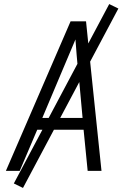

<svg xmlns="http://www.w3.org/2000/svg" viewBox="-20 -840 640 944"><path d="M9 0 327 -735H403L428 -490L479 0H411L391 -202H163L77 0ZM188 -260H386L365 -490Q360 -529 357 -568Q354 -607 351 -646Q334 -607 318 -568Q302 -529 285 -490ZM93 84 48 62 517 -820 562 -798Z"/></svg>

Font: Iosevka Light Extended
Style: Italic
Weight: 300
Width: 7
Italic angle: -9°
Monospace: yes
Designer: Belleve Invis
Foundry: Belleve Invis
Version: Version 32.5.0; ttfautohint (v1.8.4)